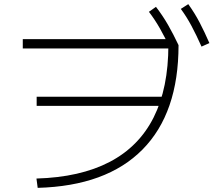

<svg xmlns="http://www.w3.org/2000/svg" viewBox="-20 -875 1040 927"><path d="M156 -13Q367 -19 509 -93Q651 -167 722 -308.5Q793 -450 793 -658L817 -641H90V-686H822L842 -657Q842 -329 668 -153Q494 23 162 32ZM157 -364V-408H778V-364ZM803 -638Q777 -694 752.5 -737Q728 -780 699 -818L733 -842Q766 -799 791.5 -754.5Q817 -710 842 -657ZM953 -650Q928 -706 904.5 -750Q881 -794 853 -832L889 -855Q920 -812 944 -766Q968 -720 991 -667Z"/></svg>

Font: M PLUS 2 Light
Style: Regular
Weight: 300
Designer: Coji Morishita
Foundry: UNDERFOREST DESIGN
Version: Version 1.001